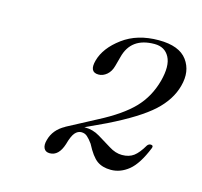

<svg xmlns="http://www.w3.org/2000/svg" viewBox="-63 -776 510 484"><g transform="rotate(15 192.0 -534.5)"><path d="M88.5 -391.5Q96 -420 125 -435.5H124.5L200 -475.5Q257 -505 286.5 -535.5Q316 -566 328 -610Q339 -651.5 327.2 -673.5Q315.5 -695.5 288.5 -695.5Q227 -695.5 213.5 -641L207 -617Q203 -601.5 193 -593Q183 -584.5 171.5 -584.5Q146.5 -584.5 155.5 -617Q165 -651.5 202.8 -679.5Q240.5 -707.5 296.5 -707.5Q350 -707.5 370.8 -679.2Q391.5 -651 380.5 -611Q370.5 -573 335.8 -541.2Q301 -509.5 225 -472L171.5 -447H174Q194 -447 212 -436.2Q230 -425.5 247 -414.8Q264 -404 281 -404Q299.5 -404 311.5 -413Q323.5 -422 336 -443.5Q340 -448.5 345.5 -448Q352.5 -447.5 349.5 -440Q331.5 -395.5 310 -378Q288.5 -360.5 263.5 -360.5Q241.5 -360.5 227.2 -370.8Q213 -381 197.5 -411Q190 -421.5 183.5 -427.2Q177 -433 168 -433Q158.5 -433 151.2 -424.5Q144 -416 138 -394Q127.5 -361 104 -361Q93 -361 88.8 -369.2Q84.5 -377.5 88.5 -391.5Z"/></g></svg>

Font: Fraunces 72pt Light
Style: Italic
Weight: 300
Italic angle: -16°
Version: Version 1.000;[b76b70a41]